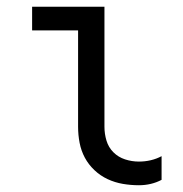

<svg xmlns="http://www.w3.org/2000/svg" viewBox="-20 -540 540 568"><path d="M391 8Q367 8 343.5 4Q320 0 298.5 -10Q277 -20 259.5 -36.5Q242 -53 231 -73.5Q220 -94 215.5 -117.5Q211 -141 211 -165V-450H75V-520H289V-165Q289 -144 295 -124Q301 -104 315.5 -89.5Q330 -75 350 -68.5Q370 -62 391 -62Q409 -62 426 -66Q443 -70 458 -78V-8Q443 0 426 4Q409 8 391 8Z"/></svg>

Font: Iosevka NFM
Style: Regular
Weight: 400
Monospace: yes
Designer: Belleve Invis
Foundry: Belleve Invis
Version: Version 29.0.4; ttfautohint (v1.8.4);Nerd Fonts 3.3.0